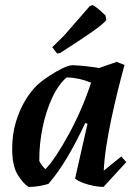

<svg xmlns="http://www.w3.org/2000/svg" viewBox="-20 -725 544 757"><path d="M93 12Q71 -1 49.5 -36.5Q28 -72 28 -138Q28 -195 42.5 -243.5Q57 -292 79.5 -329Q102 -366 127 -390Q147 -408 174.5 -426Q202 -444 227 -456Q252 -468 266 -468Q292 -467 319 -464Q346 -461 371 -457L440 -481L471 -469Q458 -422 444.5 -367.5Q431 -313 419 -256.5Q407 -200 399 -147.5Q391 -95 389 -52L458 -108L478 -86L388 12Q372 12 350.5 8Q329 4 308.5 -3.5Q288 -11 276 -21L325 -237L316 -240Q283 -169 247.5 -108.5Q212 -48 171 0Q155 5 134.5 8.5Q114 12 93 12ZM159 -58Q178 -77 202.5 -114Q227 -151 252.5 -198Q278 -245 300.5 -297Q323 -349 339 -399Q295 -418 243 -420Q210 -392 185.5 -339Q161 -286 148 -222.5Q135 -159 135 -99V-90Q145 -71 159 -58ZM205 -514 186 -539 232 -584 334 -701 345 -705Q351 -703 366 -691Q381 -679 396 -664L399 -646Q389 -632 346 -601.5Q303 -571 217 -516Z"/></svg>

Font: Labrada SemiBold
Style: Italic
Weight: 600
Italic angle: -7°
Designer: Mercedes Jáuregui
Foundry: Omnibus-Type Team
Version: Version 1.000; ttfautohint (v1.8.4.7-5d5b)